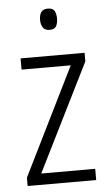

<svg xmlns="http://www.w3.org/2000/svg" viewBox="-53 -765 452 801"><g transform="rotate(-5 173.0 -365.0)"><path d="M317 0H30V-35L253 -486H47V-533H315V-497L91 -47H317ZM178 -730Q199 -730 206 -717.5Q213 -705 213 -686Q213 -666 206 -653.5Q199 -641 178 -641Q159 -641 150.5 -653.5Q142 -666 142 -686Q142 -706 150 -718Q158 -730 178 -730Z"/></g></svg>

Font: Noto Sans Bengali Condensed Light
Style: Regular
Weight: 300
Width: 3
Designer: Jelle Bosma - Monotype Design Team
Foundry: Monotype Imaging Inc.
Version: Version 2.003